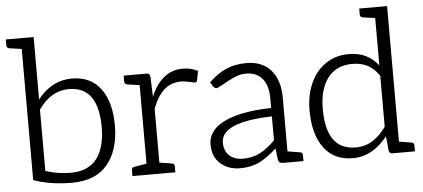

<svg xmlns="http://www.w3.org/2000/svg" viewBox="-50 -839 2103 954"><g transform="rotate(-5 1001.5 -361.5)"><path d="M510 -258Q510 -137 451 -65Q392 7 273 7Q165 7 82 -23V-677L20 -686Q7 -689 7 -702V-731H146V-419Q178 -462 222 -485.5Q266 -509 317 -509Q410 -509 460 -442.5Q510 -376 510 -258ZM444 -256Q444 -458 297 -458Q208 -458 146 -369V-63Q205 -43 272 -43Q358 -43 401 -98Q444 -153 444 -256Z M945 -492 936 -445Q935 -436 923 -436Q916 -437 894.5 -442Q873 -447 857 -447Q806 -447 771 -415.5Q736 -384 714 -323V-55L776 -45Q789 -44 789 -29V0H575V-29Q575 -43 588 -45L650 -55V-447L588 -456Q575 -459 575 -472V-501H686Q697 -501 701.5 -497Q706 -493 707 -482L711 -384Q764 -510 871 -510Q911 -510 945 -492Z M1415 -45Q1428 -44 1428 -29V0H1326Q1306 0 1302 -17L1295 -75Q1250 -33 1208.5 -12.5Q1167 8 1112 8Q1053 8 1014 -26.5Q975 -61 975 -123Q975 -155 993 -182Q1011 -209 1048 -229Q1129 -273 1291 -277V-324Q1291 -389 1262.5 -423.5Q1234 -458 1180 -458Q1153 -458 1125 -446Q1097 -434 1064 -415Q1057 -411 1049 -407Q1041 -403 1033 -399H1030Q1019 -399 1012 -410L1000 -430Q1041 -471 1086 -490.5Q1131 -510 1187 -510Q1267 -510 1310 -460Q1353 -410 1353 -324V-55ZM1291 -235Q1037 -228 1037 -126Q1037 -83 1063 -60.5Q1089 -38 1129 -38Q1178 -38 1215.5 -57.5Q1253 -77 1291 -116Z M1971 -45Q1984 -43 1984 -29V0H1872Q1857 0 1854 -15L1847 -87Q1773 7 1674 7Q1581 7 1530.5 -60.5Q1480 -128 1480 -249Q1480 -323 1506 -382Q1532 -441 1581.5 -475.5Q1631 -510 1698 -510Q1746 -510 1781.5 -493Q1817 -476 1845 -441V-677L1783 -686Q1770 -689 1770 -702V-731H1909V-55ZM1845 -389Q1819 -427 1786.5 -443.5Q1754 -460 1711 -460Q1631 -460 1588.5 -403.5Q1546 -347 1546 -249Q1546 -45 1693 -45Q1740 -45 1777 -68Q1814 -91 1845 -135Z"/></g></svg>

Font: Aleo Light
Style: Regular
Weight: 300
Designer: Alessio Laiso
Foundry: Alessio Laiso
Version: Version 2.000